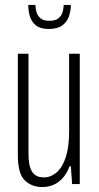

<svg xmlns="http://www.w3.org/2000/svg" viewBox="-20 -743 399 775"><path d="M151 12Q108 12 80 -15Q52 -42 52 -117V-526H95V-124Q95 -103 97.5 -85.5Q100 -68 107 -54.5Q114 -41 126 -34Q138 -27 158 -27Q185 -27 208.5 -47Q232 -67 245.5 -108.5Q259 -150 259 -212V-526H302V0H271L266 -72H261Q249 -41 231.5 -22.5Q214 -4 193.5 4Q173 12 151 12ZM177 -626Q143 -626 125 -640.5Q107 -655 100.5 -677.5Q94 -700 94 -723H123Q123 -712 126.5 -697Q130 -682 142 -670.5Q154 -659 179 -659Q205 -659 217.5 -670.5Q230 -682 233.5 -697Q237 -712 237 -723H266Q266 -700 258.5 -677.5Q251 -655 231.5 -640.5Q212 -626 177 -626Z"/></svg>

Font: Archivo ExtraCondensed Thin
Style: Regular
Weight: 250
Width: 2
Designer: Hector Gatti
Foundry: Omnibus-Type
Version: Version 2.001